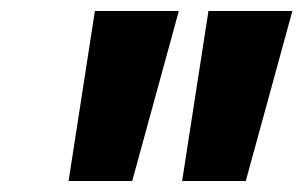

<svg xmlns="http://www.w3.org/2000/svg" viewBox="-20 -726 553 350"><path d="M105 -396ZM105 -396 153 -706H306L221 -396ZM312 -396 360 -706H513L428 -396Z"/></svg>

Font: Rosa Sans Black
Style: Italic
Weight: 900
Italic angle: -12°
Designer: Pentagram / MCKL
Foundry: Pentagram / MCKL
Version: Version 1.005;September 16, 2019;FontCreator 11.5.0.2425 64-